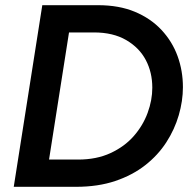

<svg xmlns="http://www.w3.org/2000/svg" viewBox="-20 -720 745 740"><path d="M33 0 143 -700H358Q439 -700 500 -674.5Q561 -649 602.5 -604.5Q644 -560 664.5 -503.5Q685 -447 685 -384Q685 -331 669 -276Q653 -221 621 -171.5Q589 -122 540 -83.5Q491 -45 424.5 -22.5Q358 0 273 0ZM169 -105H281Q352 -105 406 -130Q460 -155 495.5 -195.5Q531 -236 549 -285Q567 -334 567 -382Q567 -441 542 -488.5Q517 -536 466.5 -565.5Q416 -595 342 -595H246Z"/></svg>

Font: MuseoModerno Medium
Style: Italic
Weight: 500
Italic angle: -9°
Designer: Pablo Cosgaya, Héctor Gatti, Marcela Romero, and the Authors of The MuseoModerno Project.
Foundry: Omnibus-Type Team
Version: Version 1.003